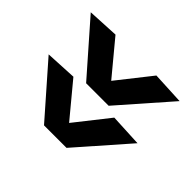

<svg xmlns="http://www.w3.org/2000/svg" viewBox="-135 -666 790 790"><g transform="rotate(-45 260.0 -271.5)"><path d="M23 -206V-337L243 -530L250 -393L103 -271L250 -155L243 -13ZM268 -206V-337L488 -530L495 -393L348 -271L495 -155L488 -13Z"/></g></svg>

Font: Georama SemiBold
Style: Regular
Weight: 600
Designer: Jean-Baptiste Levee
Foundry: Production Type
Version: Version 1.000